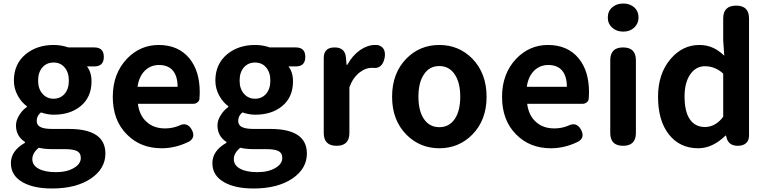

<svg xmlns="http://www.w3.org/2000/svg" viewBox="-20 -830 4363 1093"><path d="M276 243Q172 243 110 208Q42 170 42 99Q42 28 122 -17V-22Q71 -55 71 -116Q71 -146 90 -175Q106 -202 133 -221V-225Q102 -248 82 -284Q59 -325 59 -371Q59 -466 127 -522Q191 -574 285 -574Q329 -574 369 -560H470H517Q571 -560 571 -506Q571 -452 517 -452H475Q501 -419 501 -367Q501 -276 438 -225Q379 -177 285 -177Q252 -177 213 -190Q189 -171 189 -142Q189 -119 208 -108Q229 -96 277 -96H372Q580 -96 580 44Q580 130 498 186Q414 243 276 243ZM298 150Q361 150 401 126Q440 103 440 69Q440 40 416 29Q395 19 347 19H279Q233 19 201 11Q164 41 164 76Q164 111 200 130.5Q236 150 298 150ZM285 -268Q323 -268 347 -295Q372 -323 372 -371Q372 -419 347 -447Q324 -474 285 -474Q246 -474 222 -447Q197 -419 197 -371Q197 -323 223 -295Q247 -268 285 -268Z M900 14Q780 14 703 -64Q622 -144 622 -279Q622 -410 702 -495Q778 -574 883 -574Q995 -574 1058 -498Q1117 -426 1117 -306Q1117 -288 1115 -264Q1113 -254 1103 -246.5Q1093 -239 1080 -239H937H765Q774 -171 816 -135Q856 -99 920 -99Q961 -99 998 -114Q1046 -139 1072 -91Q1095 -47 1056 -24Q980 14 900 14ZM763 -336H877H991Q991 -395 965 -427Q938 -460 885 -460Q839 -460 806 -429Q771 -395 763 -336Z M1423 243Q1319 243 1257 208Q1189 170 1189 99Q1189 28 1269 -17V-22Q1218 -55 1218 -116Q1218 -146 1237 -175Q1253 -202 1280 -221V-225Q1249 -248 1229 -284Q1206 -325 1206 -371Q1206 -466 1274 -522Q1338 -574 1432 -574Q1476 -574 1516 -560H1617H1664Q1718 -560 1718 -506Q1718 -452 1664 -452H1622Q1648 -419 1648 -367Q1648 -276 1585 -225Q1526 -177 1432 -177Q1399 -177 1360 -190Q1336 -171 1336 -142Q1336 -119 1355 -108Q1376 -96 1424 -96H1519Q1727 -96 1727 44Q1727 130 1645 186Q1561 243 1423 243ZM1445 150Q1508 150 1548 126Q1587 103 1587 69Q1587 40 1563 29Q1542 19 1494 19H1426Q1380 19 1348 11Q1311 41 1311 76Q1311 111 1347 130.5Q1383 150 1445 150ZM1432 -268Q1470 -268 1494 -295Q1519 -323 1519 -371Q1519 -419 1494 -447Q1471 -474 1432 -474Q1393 -474 1369 -447Q1344 -419 1344 -371Q1344 -323 1370 -295Q1394 -268 1432 -268Z M1896 0Q1823 0 1823 -73V-280V-500Q1823 -560 1885 -560Q1943 -560 1949 -505L1953 -461H1957Q1987 -515 2030 -545Q2072 -574 2116 -574Q2123 -574 2129 -574Q2156 -568 2166 -547Q2175 -527 2169 -498Q2155 -435 2100 -444Q2099 -444 2098 -444Q2061 -444 2029 -419Q1991 -391 1969 -334V-73Q1969 0 1896 0Z M2481 14Q2371 14 2294 -63Q2212 -146 2212 -279Q2212 -414 2294 -497Q2370 -574 2481 -574Q2591 -574 2668 -497Q2750 -413 2750 -279Q2750 -146 2668 -63Q2591 14 2481 14ZM2481 -106Q2537 -106 2569 -153Q2600 -199 2600 -279.5Q2600 -360 2569 -406Q2537 -454 2481 -454Q2424 -454 2393 -406Q2362 -360 2362 -279.5Q2362 -199 2393 -153Q2425 -106 2481 -106Z M3116 14Q2996 14 2919 -64Q2838 -144 2838 -279Q2838 -410 2918 -495Q2994 -574 3099 -574Q3211 -574 3274 -498Q3333 -426 3333 -306Q3333 -288 3331 -264Q3329 -254 3319 -246.5Q3309 -239 3296 -239H3153H2981Q2990 -171 3032 -135Q3072 -99 3136 -99Q3177 -99 3214 -114Q3262 -139 3288 -91Q3311 -47 3272 -24Q3196 14 3116 14ZM2979 -336H3093H3207Q3207 -395 3181 -427Q3154 -460 3101 -460Q3055 -460 3022 -429Q2987 -395 2979 -336Z M3527 0Q3454 0 3454 -73V-487Q3454 -560 3527 -560Q3600 -560 3600 -487V-280V-73Q3600 0 3527 0ZM3528 -650Q3490 -650 3465 -672.5Q3440 -695 3440 -730Q3440 -766 3465 -788Q3490 -810 3528 -810Q3566 -810 3590.5 -788Q3615 -766 3615 -730Q3615 -696 3590.5 -673Q3566 -650 3528 -650Z M3955 14Q3850 14 3788 -64.5Q3726 -143 3726 -279Q3726 -411 3798 -495Q3866 -574 3961 -574Q4005 -574 4041 -557Q4070 -544 4103 -513L4097 -601V-725Q4097 -798 4171 -798Q4244 -798 4244 -725V-399V-59Q4244 -30 4227 -15Q4210 0 4180 0Q4126 0 4115 -50L4113 -58H4110Q4036 14 3955 14ZM3993 -107Q4053 -107 4097 -165V-288V-411Q4051 -453 3993 -453Q3943 -453 3911 -409Q3877 -362 3877 -281Q3877 -195 3907 -151Q3937 -107 3993 -107Z"/></svg>

Font: GenSenRounded TW B
Style: Regular
Weight: 700
Version: Version 1.501;PS 1;hotconv 16.6.51;makeotf.lib2.5.65220